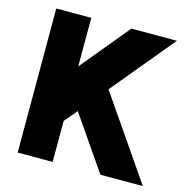

<svg xmlns="http://www.w3.org/2000/svg" viewBox="-104 -800 885 901"><g transform="rotate(15 339.0 -350.0)"><path d="M60 0H230V-199L282 -261L462 0H668L395 -397L646 -700H425L230 -464V-700H60Z"/></g></svg>

Font: Unageo
Style: Black
Weight: 900
Designer: Richard Sepsi
Foundry: Richard Sepsi
Version: Version 2.000